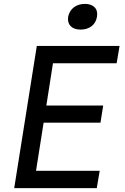

<svg xmlns="http://www.w3.org/2000/svg" viewBox="-20 -966 640 986"><path d="M394 -814C440 -814 472 -840 478 -880C485 -920 461 -946 416 -946C370 -946 338 -920 330 -880C324 -840 348 -814 394 -814ZM53 0H477L492 -89H165L204 -336H496L510 -424H218L252 -641H579L594 -730H169Z"/></svg>

Font: JetBrains Mono Medium
Style: Italic
Weight: 436
Italic angle: -9°
Monospace: yes
Designer: Philipp Nurullin, Konstantin Bulenkov
Foundry: JetBrains
Version: Version 2.305